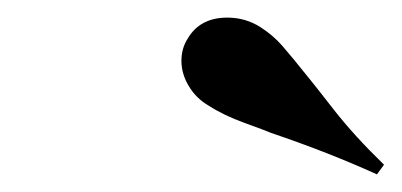

<svg xmlns="http://www.w3.org/2000/svg" viewBox="-20 -869 456 218"><path d="M288 -718Q281 -721 257.5 -729.5Q234 -738 217 -749Q203 -757 194.5 -771Q186 -785 186 -800Q186 -814 193 -825Q207 -849 238 -849Q259 -849 276 -838Q290 -829 300.5 -817Q311 -805 331 -780Q336 -774 359 -744.5Q382 -715 416 -682L408 -671Q353 -696 288 -718Z"/></svg>

Font: Playfair Display SC
Style: Bold Italic
Weight: 700
Italic angle: -14°
Designer: Claus Eggers Sørensen
Foundry: Claus Eggers Sørensen
Version: Version 1.200; ttfautohint (v1.6)